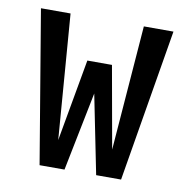

<svg xmlns="http://www.w3.org/2000/svg" viewBox="-65 -583 629 645"><g transform="rotate(10 250.0 -260.0)"><path d="M111 0 24 -520H125L158 -94L208 -374H292L342 -94L375 -520H476L389 0H304L250 -269L196 0Z"/></g></svg>

Font: Iosevka SS04 Semibold
Style: Regular
Weight: 600
Monospace: yes
Designer: Belleve Invis
Foundry: Belleve Invis
Version: Version 19.0.0; ttfautohint (v1.8.4)